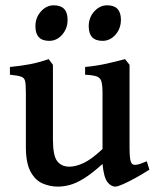

<svg xmlns="http://www.w3.org/2000/svg" viewBox="-20 -693 592 728"><path d="M199.2 14.6Q168.9 14.6 141.1 2.4Q113.3 -9.8 95.7 -42.5Q78.1 -75.2 78.1 -136.2V-339.8Q78.1 -371.1 75.4 -384.5Q72.8 -397.9 60.3 -402.3Q47.9 -406.7 17.6 -409.7V-439Q62 -443.4 94.5 -449.7Q127 -456.1 164.6 -468.8L180.7 -447.3V-165.5Q180.7 -102.5 197 -81.8Q213.4 -61 243.2 -61Q267.6 -61 297.6 -75.2Q327.6 -89.4 368.7 -127.9V-339.8Q368.7 -369.1 364.7 -383.5Q360.8 -397.9 346.9 -403.1Q333 -408.2 302.7 -409.7V-439Q347.2 -443.4 384.3 -451.7Q421.4 -460 454.1 -468.8L471.2 -447.3V-133.8Q471.2 -104 473.6 -89.6Q476.1 -75.2 482.4 -70.3Q488.3 -66.9 500 -68.8Q511.7 -70.8 536.6 -81.5L546.4 -49.8Q522.5 -34.2 495.6 -19.3Q468.8 -4.4 447.3 5.1Q425.8 14.6 417.5 14.6Q400.4 14.6 387 -3.2Q373.5 -21 368.7 -71.3Q328.1 -34.7 297.9 -16.1Q267.6 2.4 243.9 8.5Q220.2 14.6 199.2 14.6ZM368.7 -538.1Q316.4 -538.1 316.4 -593.3Q316.4 -626.5 337.4 -649.7Q358.4 -672.9 386.2 -672.9Q438.5 -672.9 438.5 -618.2Q438.5 -585 418 -561.5Q397.5 -538.1 368.7 -538.1ZM166.5 -538.1Q114.3 -538.1 114.3 -593.3Q114.3 -626.5 135.3 -649.7Q156.2 -672.9 183.6 -672.9Q236.3 -672.9 236.3 -618.2Q236.3 -585 215.8 -561.5Q195.3 -538.1 166.5 -538.1Z"/></svg>

Font: David Libre Medium
Style: Regular
Weight: 500
Designer: Ismar David, J. Victor Gaultney, Annie Olsen and Meir Sadan
Foundry: Monotype Imaging Inc. & SIL International
Version: Version 1.100; ttfautohint (v1.8.4.7-5d5b)